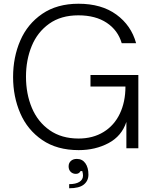

<svg xmlns="http://www.w3.org/2000/svg" viewBox="-20 -793 823 1027"><path d="M50 -381Q50 -487 88.5 -576Q127 -665 206 -719Q285 -773 400 -773Q523 -773 602.5 -715Q682 -657 708 -562H631Q611 -631 551 -671Q491 -711 399 -711Q306 -711 243 -666Q180 -621 149.5 -546.5Q119 -472 119 -383Q119 -291 150.5 -216Q182 -141 245.5 -96.5Q309 -52 400 -52Q477 -52 534 -87Q591 -122 621 -185Q651 -248 651 -330H464V-392H720V0H656V-141Q631 -65 560.5 -27.5Q490 10 401 10Q285 10 206 -44Q127 -98 88.5 -187Q50 -276 50 -381ZM350 192Q385 192 404.5 180Q424 168 424 146Q424 135 420 122H411Q403 137 386 137Q369 137 358 126Q347 115 347 97Q347 79 359 68Q371 57 391 57Q420 57 436.5 80Q453 103 453 141Q453 174 428.5 194Q404 214 350 214Z"/></svg>

Font: Open Sauce One Light
Style: Regular
Weight: 300
Designer: Alfredo Marco Pradil
Foundry: Creative Sauce Fz LLC
Version: Version 1.477